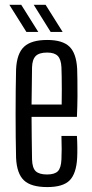

<svg xmlns="http://www.w3.org/2000/svg" viewBox="-20 -773 382 800"><path d="M177 6.5Q109 6.5 79.5 -21.8Q50 -50 47 -115Q46 -155.5 45.5 -202.2Q45 -249 45 -298.5Q45 -348 45.5 -395.5Q46 -443 47 -484Q50 -550 80.2 -578.2Q110.5 -606.5 176.5 -606.5Q240.5 -606.5 269.2 -578.8Q298 -551 301.5 -486.5Q302 -471 302.5 -441Q303 -411 302.8 -371.2Q302.5 -331.5 300.5 -286H111.5Q111.5 -245 112.2 -201.5Q113 -158 113.5 -109Q114.5 -73 129 -59.5Q143.5 -46 176 -46Q207.5 -46 221 -59.5Q234.5 -73 236 -109Q237 -127.5 237 -152Q237 -176.5 236 -206.5H300.5Q302 -184 302.2 -159.2Q302.5 -134.5 301.5 -115Q298 -50 270.5 -21.8Q243 6.5 177 6.5ZM111.5 -337.5H237Q237.5 -369.5 237.5 -400.2Q237.5 -431 237 -455.5Q236.5 -480 236 -492.5Q234.5 -525.5 220.8 -539.8Q207 -554 176.5 -554Q143.5 -554 129 -539.8Q114.5 -525.5 113.5 -492.5Q113 -449.5 112.5 -411.8Q112 -374 111.5 -337.5ZM191 -640 120.5 -753H170L241 -640ZM90 -640 19 -753H68.5L139.5 -640Z"/></svg>

Font: Big Shoulders Display Thin
Style: Regular
Weight: 400
Version: Version 2.002